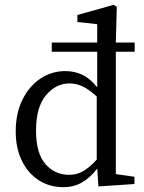

<svg xmlns="http://www.w3.org/2000/svg" viewBox="-20 -761 596 794"><path d="M129 -221Q129 -127 168 -82.5Q207 -38 266 -38Q299 -38 325.5 -54Q352 -70 380 -101V-362Q347 -392 321 -404Q295 -416 267 -416Q211 -416 170 -367Q129 -318 129 -221ZM536 0 387 10 382 -64Q354 -27 320 -7Q286 13 242 13Q185 13 140.5 -15.5Q96 -44 70.5 -96Q45 -148 45 -218Q45 -292 72.5 -348Q100 -404 146.5 -435.5Q193 -467 250 -467Q288 -467 320 -452Q352 -437 382 -400V-547H194V-585H382V-661L300 -670V-699L450 -741L463 -733L459 -585H537V-547H459V-41L536 -30Z"/></svg>

Font: Source Serif 4 Subhead
Style: Regular
Weight: 400
Designer: Frank Grießhammer
Foundry: Adobe Systems Incorporated
Version: Version 4.004;hotconv 1.0.117;makeotfexe 2.5.65602